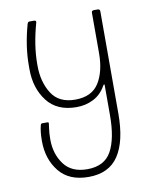

<svg xmlns="http://www.w3.org/2000/svg" viewBox="-81 -542 670 832"><g transform="rotate(-10 254.0 -126.0)"><path d="M69 40Q69 0 76 -28Q78 -36 83 -36H107Q112 -36 112 -31Q112 -26 109 -7.5Q106 11 106 40Q106 103 139.5 148.5Q173 194 242 194Q318 194 348.5 138.5Q379 83 379 -20V-151Q379 -156 377 -155.5Q375 -155 372 -150Q352 -114 318 -96.5Q284 -79 243 -79Q157 -79 113.5 -136Q70 -193 70 -275V-293Q70 -377 96 -470Q98 -476 100 -478Q102 -480 107 -480H125Q137 -480 134 -470Q107 -374 107 -293V-285Q107 -214 139 -163Q171 -112 243 -112Q316 -112 347.5 -162Q379 -212 379 -293V-470Q379 -480 389 -480H406Q416 -480 416 -470V-20Q416 101 374 164.5Q332 228 242 228Q156 228 112.5 173.5Q69 119 69 40Z"/></g></svg>

Font: Barlow GEO Extra Light
Style: Regular
Weight: 200
Designer: Jeremy Tribby
Foundry: Tribby Type
Version: Version 1.408